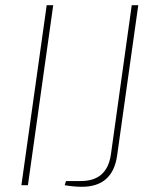

<svg xmlns="http://www.w3.org/2000/svg" viewBox="-20 -710 593 736"><path d="M87 0H62L159 -690H184ZM510 -690 429 -114Q412 7 292 6Q264 6 228 0L233 -16H290Q390 -16 405 -117L485 -690Z"/></svg>

Font: Ezarion Thin
Style: Italic
Weight: 250
Italic angle: -8°
Designer: Natanael Gama
Version: Version 1.001;PS 001.001;hotconv 1.0.70;makeotf.lib2.5.58329